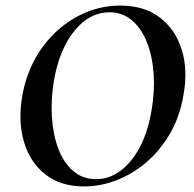

<svg xmlns="http://www.w3.org/2000/svg" viewBox="-20 -656 695 688"><path d="M281 12Q197 12 142 -31.5Q87 -75 65.5 -149Q44 -223 60 -313Q72 -383 104 -442Q136 -501 183.5 -544.5Q231 -588 289 -612Q347 -636 411 -636Q497 -636 553 -593Q609 -550 631.5 -477Q654 -404 637 -313Q624 -237 589 -177Q554 -117 505 -75Q456 -33 398.5 -10.5Q341 12 281 12ZM324 -14Q395 -14 449.5 -80.5Q504 -147 523 -260Q535 -329 530.5 -392Q526 -455 506.5 -504.5Q487 -554 453 -583Q419 -612 372 -612Q301 -612 247 -546Q193 -480 173 -366Q162 -299 166 -236Q170 -173 189 -123Q208 -73 242 -43.5Q276 -14 324 -14Z"/></svg>

Font: Cormorant Garamond Light
Style: Bold Italic
Weight: 700
Italic angle: -10°
Version: Version 4.001